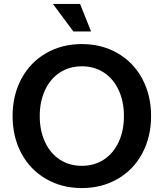

<svg xmlns="http://www.w3.org/2000/svg" viewBox="-20 -940 832 976"><path d="M44 -350Q44 -456 88.8 -539.5Q133.6 -623 214 -669.5Q294.3 -716 396 -716Q497.7 -716 578 -669.5Q658.4 -623 703.2 -539.5Q748 -456 748 -350Q748 -244 703.2 -160.5Q658.4 -77 578 -30.5Q497.7 16 396 16Q294.3 16 214 -30.5Q133.6 -77 88.8 -160.5Q44 -244 44 -350ZM610 -350Q610 -424.6 583 -482.3Q556 -540 507.5 -571.5Q459 -603 396 -603Q333 -603 284.5 -571.5Q236 -540 209 -482.3Q182 -424.6 182 -350Q182 -275.4 209 -217.7Q236 -160 284.5 -128.5Q333 -97 396 -97Q459 -97 507.5 -128.5Q556 -160 583 -217.7Q610 -275.4 610 -350ZM249 -920H387L443 -780H353Z"/></svg>

Font: Uncut Sans Variable
Style: Regular
Weight: 400
Designer: Kasper Nordkvist
Foundry: UNCUT.wtf
Version: Version 1.304;Glyphs 3.2 (3246)